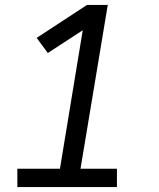

<svg xmlns="http://www.w3.org/2000/svg" viewBox="-20 -755 640 775"><path d="M50 0V-74H222L314 -633L173 -541L128 -602L331 -735H415L305 -74H452V0Z"/></svg>

Font: Iosevka Curly Slab ExObl
Style: Regular
Weight: 400
Width: 7
Italic angle: -9°
Monospace: yes
Designer: Belleve Invis
Foundry: Belleve Invis
Version: Version 11.1.0; ttfautohint (v1.8.3)